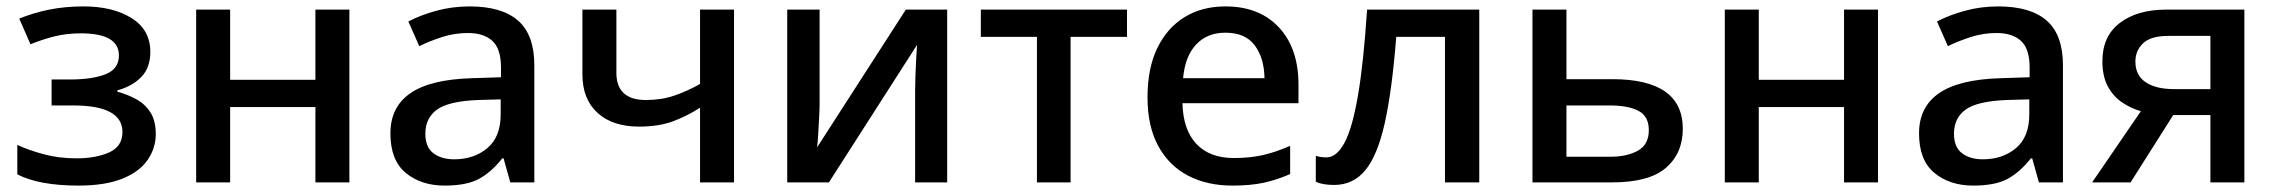

<svg xmlns="http://www.w3.org/2000/svg" viewBox="-20 -569 7105 599"><path d="M241 -549Q332 -549 390.5 -512.5Q449 -476 449 -407Q449 -358 421 -329Q393 -300 346 -287V-283Q379 -274 406 -259Q433 -244 449.5 -218Q466 -192 466 -151Q466 -107 440.5 -70Q415 -33 361.5 -11.5Q308 10 225 10Q102 10 34 -25V-117Q68 -101 115.5 -88Q163 -75 219 -75Q279 -75 320.5 -93.5Q362 -112 362 -157Q362 -240 209 -240H141V-321H198Q268 -321 309.5 -337.5Q351 -354 351 -396Q351 -465 232 -465Q189 -465 152 -456Q115 -447 75 -431L40 -511Q84 -529 133.5 -539Q183 -549 241 -549Z M698 -539V-320H964V-539H1070V0H964V-235H698V0H592V-539Z M1445 -549Q1546 -549 1596.5 -504.5Q1647 -460 1647 -365V0H1572L1551 -75H1547Q1512 -31 1473.5 -10.5Q1435 10 1367 10Q1294 10 1246 -29.5Q1198 -69 1198 -153Q1198 -235 1260 -278Q1322 -321 1451 -325L1543 -328V-358Q1543 -417 1516 -441.5Q1489 -466 1440 -466Q1399 -466 1361 -454Q1323 -442 1288 -425L1254 -502Q1292 -522 1341.5 -535.5Q1391 -549 1445 -549ZM1470 -257Q1378 -253 1342.5 -226.5Q1307 -200 1307 -152Q1307 -110 1332 -91Q1357 -72 1397 -72Q1459 -72 1500.5 -107Q1542 -142 1542 -212V-259Z M1903 -342Q1903 -257 1995 -257Q2043 -257 2083 -270.5Q2123 -284 2164 -307V-539H2270V0H2164V-233Q2122 -206 2078 -190Q2034 -174 1974 -174Q1891 -174 1844 -217Q1797 -260 1797 -337V-539H1903Z M2537 -245Q2537 -229 2535.5 -202Q2534 -175 2532.5 -148.5Q2531 -122 2529 -109L2806 -539H2935V0H2835V-287Q2835 -306 2836 -334Q2837 -362 2838.5 -388.5Q2840 -415 2841 -429L2566 0H2436V-539H2537Z M3496 -454H3320V0H3215V-454H3040V-539H3496Z M3803 -549Q3909 -549 3970 -483.5Q4031 -418 4031 -305V-247H3669Q3671 -164 3712.5 -120Q3754 -76 3829 -76Q3881 -76 3921.5 -85.5Q3962 -95 4005 -114V-26Q3964 -8 3923 1Q3882 10 3825 10Q3746 10 3686.5 -21Q3627 -52 3593.5 -113.5Q3560 -175 3560 -265Q3560 -356 3590.5 -419Q3621 -482 3675.5 -515.5Q3730 -549 3803 -549ZM3803 -467Q3746 -467 3711.5 -430Q3677 -393 3671 -325H3925Q3924 -388 3894.5 -427.5Q3865 -467 3803 -467Z M4595 0H4488V-454H4336Q4323 -288 4300.5 -186.5Q4278 -85 4240 -38.5Q4202 8 4142 8Q4106 8 4085 -2V-83Q4099 -78 4118 -78Q4150 -78 4174.5 -123.5Q4199 -169 4216.5 -270.5Q4234 -372 4245 -539H4595Z M5010 -322Q5230 -322 5230 -167Q5230 -91 5177.5 -45.5Q5125 0 5009 0H4761V-539H4867V-322ZM5124 -163Q5124 -206 5092 -223Q5060 -240 5002 -240H4867V-80H5004Q5056 -80 5090 -99Q5124 -118 5124 -163Z M5467 -539V-320H5733V-539H5839V0H5733V-235H5467V0H5361V-539Z M6214 -549Q6315 -549 6365.5 -504.5Q6416 -460 6416 -365V0H6341L6320 -75H6316Q6281 -31 6242.5 -10.5Q6204 10 6136 10Q6063 10 6015 -29.5Q5967 -69 5967 -153Q5967 -235 6029 -278Q6091 -321 6220 -325L6312 -328V-358Q6312 -417 6285 -441.5Q6258 -466 6209 -466Q6168 -466 6130 -454Q6092 -442 6057 -425L6023 -502Q6061 -522 6110.5 -535.5Q6160 -549 6214 -549ZM6239 -257Q6147 -253 6111.5 -226.5Q6076 -200 6076 -152Q6076 -110 6101 -91Q6126 -72 6166 -72Q6228 -72 6269.5 -107Q6311 -142 6311 -212V-259Z M6627 0H6507L6659 -222Q6628 -231 6600.5 -249.5Q6573 -268 6556 -299.5Q6539 -331 6539 -378Q6539 -456 6593.5 -497.5Q6648 -539 6738 -539H6982V0H6876V-210H6760ZM6642 -377Q6642 -334 6674 -312.5Q6706 -291 6763 -291H6876V-457H6745Q6690 -457 6666 -434Q6642 -411 6642 -377Z"/></svg>

Font: Noto Sans Medium
Style: Regular
Weight: 500
Designer: Monotype Design Team
Foundry: Monotype Imaging Inc.
Version: Version 2.007